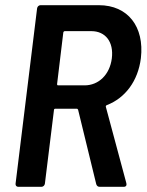

<svg xmlns="http://www.w3.org/2000/svg" viewBox="-20 -720 565 740"><path d="M364 0H457C466 0 469 -6 467 -14L388 -308C387 -311 389 -314 392 -315C462 -342 512 -407 523 -496C537 -617 473 -700 361 -700H136C130 -700 124 -695 123 -688L40 -12C39 -5 44 0 50 0H140C146 0 152 -5 153 -12L188 -296C188 -299 190 -301 193 -301H277C278 -301 280 -299 281 -297L351 -10C353 -4 357 0 364 0ZM230 -600H332C386 -600 419 -559 411 -495C403 -432 360 -391 306 -391H204C201 -391 200 -393 200 -396L224 -595C225 -598 227 -600 230 -600Z"/></svg>

Font: Barlow Semi Condensed SemiBold
Style: Italic
Weight: 600
Width: 4
Italic angle: -7°
Designer: Jeremy Tribby
Foundry: Tribby Type
Version: Version 1.422;hotconv 1.0.109;makeotfexe 2.5.65596